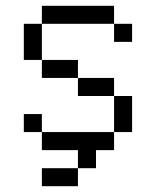

<svg xmlns="http://www.w3.org/2000/svg" viewBox="-20 -520 540 665"><path d="M437.5 -375V-437.5H375V-375ZM250 62.5H125V125H250ZM250 62.5H312.5V0H375V-62.5H125V0H250ZM125 -62.5V-125H62.5V-62.5ZM375 -62.5H437.5Q437.5 -62.5 437.5 -187.5H375Q375 -187.5 375 -62.5ZM375 -187.5V-250H250V-187.5ZM250 -250V-312.5H125V-250ZM125 -312.5Q125 -312.5 125 -437.5H62.5Q62.5 -437.5 62.5 -312.5ZM125 -437.5H375V-500H125Z"/></svg>

Font: BFUnifontExMono
Style: Regular
Weight: 500
Version: Version 15.0.06